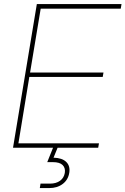

<svg xmlns="http://www.w3.org/2000/svg" viewBox="-20 -748 635 972"><path d="M45.9 0 166.5 -727.5H595.2L591.3 -704.1H186L132.3 -380.9H503.9L500 -358.4H128.4L73.2 -22.5H481L477.1 0ZM181.6 204.1 185.1 181.6H232.9Q264.2 181.6 283.9 167.2Q303.7 152.8 308.1 127.4Q312 102.5 297.1 87.6Q282.2 72.8 247.6 72.8H219.2L252 -8.8H269L271.5 0L251 50.3Q294.4 51.3 315.4 71.8Q336.4 92.3 330.6 127.4Q324.7 162.6 297.4 183.3Q270 204.1 229.5 204.1Z"/></svg>

Font: Inter 28pt Thin
Style: Italic
Weight: 250
Italic angle: -9.3988°
Designer: Rasmus Andersson
Foundry: rsms
Version: Version 4.001;git-66647c0bb